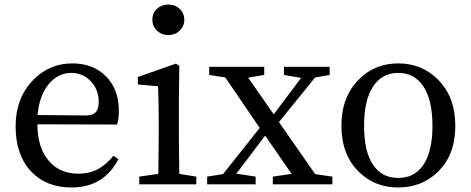

<svg xmlns="http://www.w3.org/2000/svg" viewBox="-20 -814 2080 848"><path d="M296 14Q184 14 117 -57Q49 -130 49 -256Q49 -379 124 -458Q196 -534 300 -534Q390 -534 447 -478Q505 -420 505 -325Q505 -288 497 -264L145 -265Q146 -159 197 -102Q244 -47 327 -47Q378 -47 416 -69Q449 -87 481 -126L503 -111Q438 14 296 14ZM357 -304Q391 -304 405 -321Q416 -335 416 -365Q416 -417 382 -454Q347 -492 295 -492Q240 -492 200 -448Q154 -397 146 -306Z M595 0V-34L679 -46Q681 -158 681 -230V-288Q681 -361 678 -433L589 -441V-474L757 -533L772 -523L770 -377V-230Q770 -158 772 -46L847 -34V0ZM724 -659Q694 -659 673.5 -678.5Q653 -698 653 -727.5Q653 -757 673.5 -775.5Q694 -794 724 -794Q753 -794 773.5 -775Q794 -756 794 -727Q794 -698 773.5 -678.5Q753 -659 724 -659Z M895 0V-34L965 -45L1127 -249L975 -472L904 -483V-519H1147V-483L1076 -471L1189 -309L1310 -470L1234 -483V-519H1436V-483L1372 -472L1212 -275L1372 -45L1448 -34V0H1185V-34L1268 -46L1151 -215L1024 -47L1109 -34V0Z M1565 -55Q1488 -130 1488 -258.5Q1488 -387 1566 -464Q1636 -534 1739 -534Q1842 -534 1913 -464Q1991 -387 1991 -258Q1991 -129 1913 -54Q1842 14 1738.5 14Q1635 14 1565 -55ZM1850 -86Q1890 -146 1890 -258Q1890 -371 1850.5 -431.5Q1811 -492 1739 -492Q1667 -492 1627.5 -431.5Q1588 -371 1588 -258Q1588 -146 1627 -87Q1666 -28 1738.5 -28Q1811 -28 1850 -86Z"/></svg>

Font: GenRyuMin TW M
Style: Regular
Weight: 500
Version: Version 1.501;PS 1;hotconv 16.6.51;makeotf.lib2.5.65220